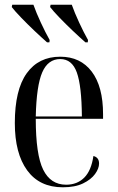

<svg xmlns="http://www.w3.org/2000/svg" viewBox="-20 -786 502 816"><path d="M247 10Q148 10 95.5 -62Q43 -134 43 -263Q43 -404 93.5 -474.5Q144 -545 236 -545Q322 -545 370 -481.5Q418 -418 418 -301V-281H132Q132 -129 163.5 -65Q195 -1 261 -1Q308 -1 338 -31Q368 -61 377 -123Q401 -117 401 -91Q401 -70 384 -46.5Q367 -23 333 -6.5Q299 10 247 10ZM328 -291Q327 -421 306.5 -478Q286 -535 236 -535Q184 -535 159.5 -478.5Q135 -422 132 -291ZM180 -606Q156 -627 126 -655.5Q96 -684 69.5 -711.5Q43 -739 30 -756L32 -766H122Q134 -732 153.5 -690Q173 -648 191 -616L190 -606ZM343 -606Q319 -627 289 -655.5Q259 -684 232.5 -711.5Q206 -739 193 -756L195 -766H285Q297 -732 316.5 -690Q336 -648 354 -616L353 -606Z"/></svg>

Font: Noto Serif Display Condensed
Style: Regular
Weight: 400
Width: 3
Designer: Monotype Design Team
Foundry: Monotype Imaging Inc.
Version: Version 2.009